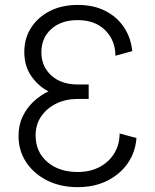

<svg xmlns="http://www.w3.org/2000/svg" viewBox="-20 -751 629 779"><path d="M295.4 -408.2H339.8V-349.6H295.4Q247.6 -349.6 209 -331.1Q170.4 -312.5 147.5 -279.3Q124.5 -246.1 124.5 -201.7Q124.5 -134.8 171.9 -94Q219.2 -53.2 295.4 -53.2Q346.2 -53.2 384.5 -73.7Q422.9 -94.2 444.1 -129.6Q465.3 -165 465.3 -209.5L533.7 -190.9Q529.3 -132.8 497.8 -87.9Q466.3 -43 414.3 -17.3Q362.3 8.3 295.4 8.3Q225.1 8.3 170.9 -19Q116.7 -46.4 85.9 -93.3Q55.2 -140.1 55.2 -199.7Q55.2 -244.1 72.5 -279.5Q89.8 -314.9 117.7 -340.3Q145.5 -365.7 176.8 -380.4Q137.2 -399.9 107.9 -440.9Q78.6 -481.9 78.6 -540.5Q78.6 -595.2 106 -638.2Q133.3 -681.2 182.1 -706.1Q231 -731 295.4 -731Q361.3 -731 409.2 -705.8Q457 -680.7 484.4 -638.2Q511.7 -595.7 516.6 -543.5L448.2 -524.9Q448.2 -586.9 407 -628.2Q365.7 -669.4 295.4 -669.4Q228.5 -669.4 188.2 -633.3Q147.9 -597.2 147.9 -538.6Q147.9 -481.4 188.2 -444.8Q228.5 -408.2 295.4 -408.2Z"/></svg>

Font: Giphurs Light
Style: Regular
Weight: 300
Version: Version 0.920; ttfautohint (v1.8.4.7-5d5b)